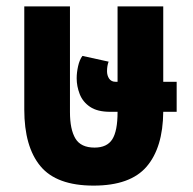

<svg xmlns="http://www.w3.org/2000/svg" viewBox="-20 -568 604 601"><path d="M273 13Q157 13 106.5 -48Q56 -109 56 -225V-548H199V-217Q199 -163 216 -134.5Q233 -106 276 -106Q315 -106 331.5 -132Q348 -158 348 -217V-218H325Q285 -218 262 -233.5Q239 -249 229.5 -273.5Q220 -298 220 -323Q220 -341 224.5 -361Q229 -381 238 -393L320 -375Q315 -362 315 -345Q315 -332 321.5 -322Q328 -312 342 -312H348V-548H491V-312H533V-218H491Q490 -106 439 -46.5Q388 13 273 13Z"/></svg>

Font: Noto Sans Thai ExtCond ExtBd
Style: Regular
Weight: 800
Width: 2
Designer: Monotype Design Team
Foundry: Monotype Imaging Inc.
Version: Version 2.002; ttfautohint (v1.8.4.7-5d5b)